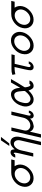

<svg xmlns="http://www.w3.org/2000/svg" viewBox="1592 -2326 900 4125"><g transform="rotate(-90 2042.5 -264.0)"><path d="M97 -232Q120 -335 207 -404Q294 -473 400 -473H679L662 -400H534Q584 -325 564 -232Q542 -136 457.5 -64.5Q373 7 275 7Q179 7 126.5 -62.5Q74 -132 97 -232ZM170 -232 169 -229Q154 -162 189 -113Q224 -64 292 -64Q358 -64 416.5 -114.5Q475 -165 491 -232Q506 -299 471 -349Q436 -399 369 -399Q301 -399 243 -349.5Q185 -300 170 -232Z M969 -515 1090 -694H1163L1023 -515ZM719 -386V-385Q731 -433 763.5 -460.5Q796 -488 833 -488Q865 -488 880 -467Q895 -446 896 -398Q921 -432 959.5 -460Q998 -488 1046 -489Q1074 -489 1093 -481Q1141 -464 1159.5 -408.5Q1178 -353 1161 -282V-278L1058 166H985L1086 -268Q1102 -337 1079 -376.5Q1056 -416 1014 -416Q969 -416 930 -373.5Q891 -331 874 -261L814 0H740L808 -293Q838 -417 814 -419Q799 -419 790 -392Q788 -392 776 -389Q764 -386 753 -386Z M1147 166 1293 -470H1366V-469L1306 -208Q1306 -207 1305.5 -205.5Q1305 -204 1304 -203Q1289 -138 1323 -99Q1356 -63 1409 -63Q1467 -64 1513.5 -105.5Q1560 -147 1576 -214L1635 -470H1708L1709 -469L1643 -187Q1643 -185 1640.5 -176Q1638 -167 1636 -160Q1629 -136 1628 -126Q1626 -117 1622 -97Q1619 -77 1624 -67Q1628 -57 1640 -57Q1655 -57 1665.5 -67Q1676 -77 1676 -95H1728Q1728 -92 1726 -78Q1720 -52 1694 -24Q1668 4 1621 10Q1596 9 1580 -4Q1564 -17 1560 -37Q1560 -41 1559.5 -45.5Q1559 -50 1558.5 -52Q1558 -54 1558 -55Q1558 -61 1559 -69Q1504 -10 1434 1Q1418 8 1395 10Q1393 11 1381.5 9.5Q1370 8 1366 7Q1303 -7 1275 -72L1220 166Z M1826 -236Q1828 -238 1829 -238Q1851 -331 1915.5 -398.5Q1980 -466 2056 -477Q2066 -478 2085 -478Q2141 -477 2172.5 -433.5Q2204 -390 2212 -332L2218 -281Q2229 -299 2257 -347Q2285 -395 2309 -437L2333 -479H2406Q2318 -320 2235 -194Q2226 -182 2229 -163Q2245 -61 2277 -61Q2294 -61 2302 -82H2375Q2364 -41 2332 -17Q2300 7 2263 8Q2247 8 2234 5Q2211 -2 2194 -27.5Q2177 -53 2169 -78L2160 -102Q2062 8 1966 8Q1883 8 1842 -63Q1801 -134 1826 -236ZM1901 -234Q1899 -232 1899 -230Q1877 -135 1905 -97Q1926 -68 1959 -61Q1973 -59 1982 -59Q2054 -60 2146 -174Q2148 -177 2149 -184Q2151 -189 2149 -219Q2143 -322 2127 -359Q2108 -407 2064 -409Q2052 -409 2037 -406Q1934 -384 1901 -234Z M2496 -449Q2494 -449 2493 -448Q2537 -461 2558.5 -464.5Q2580 -468 2620 -468H2937L2921 -399H2733L2683 -184Q2682 -181 2679.5 -170.5Q2677 -160 2676 -155L2668 -123Q2666 -114 2664 -96Q2661 -58 2690 -58Q2703 -58 2713.5 -66.5Q2724 -75 2728 -83Q2732 -91 2734 -97H2786Q2767 -27 2705 -1Q2682 10 2659 8Q2629 7 2613 -11.5Q2597 -30 2595 -56Q2593 -90 2616 -190L2617 -192V-194L2665 -402Q2636 -402 2610.5 -400Q2585 -398 2567.5 -395.5Q2550 -393 2538 -390.5Q2526 -388 2518 -386L2510 -383Z M2946 -236V-241Q2969 -338 3054 -408.5Q3139 -479 3236 -479Q3332 -479 3384 -407.5Q3436 -336 3413 -235Q3390 -136 3305.5 -64Q3221 8 3123 8Q3026 8 2974 -63Q2922 -134 2946 -236ZM3018 -236Q3017 -235 3016 -235Q3001 -166 3035.5 -115.5Q3070 -65 3139 -65Q3206 -65 3265 -116.5Q3324 -168 3340 -237Q3356 -306 3321.5 -357.5Q3287 -409 3218 -409Q3151 -409 3092 -357Q3033 -305 3018 -236Z M3503 -232Q3526 -335 3613 -404Q3700 -473 3806 -473H4085L4068 -400H3940Q3990 -325 3970 -232Q3948 -136 3863.5 -64.5Q3779 7 3681 7Q3585 7 3532.5 -62.5Q3480 -132 3503 -232ZM3576 -232 3575 -229Q3560 -162 3595 -113Q3630 -64 3698 -64Q3764 -64 3822.5 -114.5Q3881 -165 3897 -232Q3912 -299 3877 -349Q3842 -399 3775 -399Q3707 -399 3649 -349.5Q3591 -300 3576 -232Z"/></g></svg>

Font: Coval
Style: ExtraLight Italic
Weight: 200
Foundry: Context Ltd
Version: Version 001.000